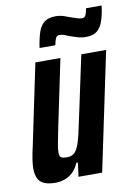

<svg xmlns="http://www.w3.org/2000/svg" viewBox="-81 -753 578 815"><g transform="rotate(-10 207.5 -345.5)"><path d="M92 8Q62 8 43.5 0Q25 -8 17 -25Q9 -42 9 -69Q9 -86 13 -110.5Q17 -135 24 -165L96 -510H204L144 -223Q135 -179 130.5 -154.5Q126 -130 126 -116Q126 -105 129 -99.5Q132 -94 140 -92Q148 -90 159 -90Q176 -90 187 -98Q198 -106 206.5 -125Q215 -144 222.5 -176.5Q230 -209 240 -257L294 -510H401L294 0H192L200 -60H193Q182 -34 166 -19.5Q150 -5 131 1.5Q112 8 92 8ZM124 -567Q130 -607 139 -634Q148 -661 165.5 -674.5Q183 -688 214 -688Q233 -688 249.5 -682.5Q266 -677 281 -671Q293 -667 304 -663.5Q315 -660 324 -660Q335 -660 339.5 -669.5Q344 -679 348 -699H415Q410 -661 401 -634Q392 -607 375 -593Q358 -579 327 -579Q307 -579 291.5 -584Q276 -589 260 -594Q248 -599 237.5 -603Q227 -607 216 -607Q206 -607 201 -597.5Q196 -588 192 -567Z"/></g></svg>

Font: Saira ExtraCondensed
Style: Bold Italic
Weight: 700
Width: 2
Italic angle: -12°
Designer: Hector Gatti with collaboration of the Omnibus-Type team
Foundry: Omnibus-Type
Version: Version 1.101